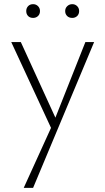

<svg xmlns="http://www.w3.org/2000/svg" viewBox="-20 -613 506 922"><path d="M139 -527Q124 -527 115 -536Q106 -545 106 -560Q106 -574 115 -583.5Q124 -593 139 -593Q153 -593 162.5 -583.5Q172 -574 172 -560Q172 -545 162.5 -536Q153 -527 139 -527ZM327 -527Q312 -527 302.5 -536Q293 -545 293 -560Q293 -574 303 -583.5Q313 -593 327 -593Q341 -593 350.5 -583.5Q360 -574 360 -560Q360 -545 350.5 -536Q341 -527 327 -527ZM390 -411H432L139 289H94L225 1L34 -411H80L246 -48Z"/></svg>

Font: EauTestText Light
Style: Regular
Weight: 300
Designer: Christian Thalmann (Catharsis Fonts)
Version: Version 0.001;PS 000.001;hotconv 1.0.88;makeotf.lib2.5.64775